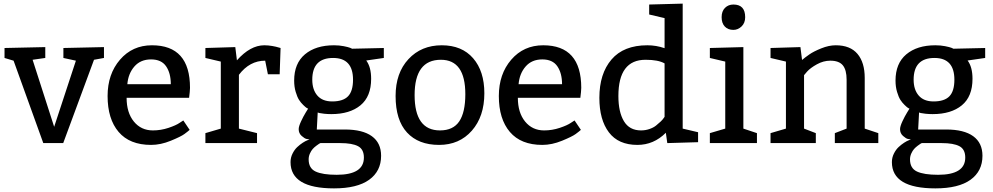

<svg xmlns="http://www.w3.org/2000/svg" viewBox="-20 -790 5484 1060"><path d="M160 -460 279 -90 399 -455 330 -470V-525L554 -530V-470L499 -460L329 0H219L55 -455L5 -470V-525L230 -530V-470Z M1024 -250H679Q679 -168 719 -119Q759 -70 824 -70Q868 -70 910 -84Q952 -98 972 -112L992 -125L1027 -73Q1017 -64 998 -50Q979 -36 923 -13Q867 10 814 10Q696 10 635 -61.5Q574 -133 574 -260Q574 -381 642.5 -460.5Q711 -540 819 -540Q1029 -540 1029 -305Q1029 -294 1027.5 -281Q1026 -268 1025 -259ZM683 -325H923Q923 -386 897 -424Q871 -462 814 -462Q756 -462 722 -423Q688 -384 683 -325Z M1279 -530 1288 -457Q1362 -540 1439 -540Q1461 -540 1483.5 -536Q1506 -532 1518 -528L1529 -525L1524 -380H1459L1444 -455Q1358 -455 1299 -377V-80L1399 -55V0H1114V-55L1199 -80V-450L1114 -470V-525Z M2099 -470 2002 -456Q2029 -420 2029 -355Q2029 -257 1970 -208.5Q1911 -160 1809 -160Q1789 -160 1770 -162Q1751 -164 1743 -166L1734 -169L1729 -75H1884Q1982 -75 2033 -38Q2084 -1 2084 70Q2084 155 2018 202.5Q1952 250 1824 250Q1584 250 1584 105Q1584 80 1595 58Q1606 36 1621 22Q1636 8 1651.5 -2Q1667 -12 1678 -16L1689 -20Q1682 -21 1672 -23Q1662 -25 1645.5 -39.5Q1629 -54 1629 -77Q1629 -92 1642 -120Q1655 -148 1668 -169L1681 -190Q1678 -191 1672.5 -194.5Q1667 -198 1654 -210.5Q1641 -223 1631 -238.5Q1621 -254 1612.5 -282.5Q1604 -311 1604 -345Q1604 -440 1663.5 -490Q1723 -540 1824 -540Q1853 -540 1878 -535Q1903 -530 1913 -526L1924 -521L2099 -525ZM1819 -470Q1704 -470 1704 -350Q1704 -295 1732 -262.5Q1760 -230 1814 -230Q1874 -230 1901.5 -258.5Q1929 -287 1929 -350Q1929 -470 1819 -470ZM1859 0H1749Q1746 1 1742 3.5Q1738 6 1726.5 14.5Q1715 23 1706.5 32.5Q1698 42 1691 57.5Q1684 73 1684 90Q1684 139 1722.5 157Q1761 175 1839 175Q1989 175 1989 80Q1989 34 1956.5 17Q1924 0 1859 0Z M2419 -540Q2530 -540 2592 -468.5Q2654 -397 2654 -275Q2654 -147 2585 -68.5Q2516 10 2404 10Q2290 10 2227 -58.5Q2164 -127 2164 -260Q2164 -387 2235 -463.5Q2306 -540 2419 -540ZM2414 -460Q2269 -460 2269 -265Q2269 -70 2409 -70Q2482 -70 2515.5 -120Q2549 -170 2549 -270Q2549 -460 2414 -460Z M3184 -250H2839Q2839 -168 2879 -119Q2919 -70 2984 -70Q3028 -70 3070 -84Q3112 -98 3132 -112L3152 -125L3187 -73Q3177 -64 3158 -50Q3139 -36 3083 -13Q3027 10 2974 10Q2856 10 2795 -61.5Q2734 -133 2734 -260Q2734 -381 2802.5 -460.5Q2871 -540 2979 -540Q3189 -540 3189 -305Q3189 -294 3187.5 -281Q3186 -268 3185 -259ZM2843 -325H3083Q3083 -386 3057 -424Q3031 -462 2974 -462Q2916 -462 2882 -423Q2848 -384 2843 -325Z M3834 -60V-5L3664 0L3656 -57Q3589 10 3499 10Q3394 10 3341.5 -59.5Q3289 -129 3289 -250Q3289 -383 3356 -461.5Q3423 -540 3554 -540Q3603 -540 3649 -524V-690L3564 -710V-765L3749 -770V-80ZM3649 -145V-440Q3614 -460 3544 -460Q3394 -460 3394 -260Q3394 -172 3424.5 -121Q3455 -70 3519 -70Q3543 -70 3565 -77.5Q3587 -85 3601.5 -96.5Q3616 -108 3627.5 -119Q3639 -130 3644 -138Z M4029 -765Q4094 -765 4094 -695Q4094 -663 4074 -644Q4054 -625 4029 -625Q3999 -625 3981.5 -643.5Q3964 -662 3964 -695Q3964 -728 3982.5 -746.5Q4001 -765 4029 -765ZM4159 -55V0H3899V-55L3984 -80V-450L3899 -470V-525L4084 -530V-80Z M4399 -530 4408 -459Q4426 -474 4449 -490Q4472 -506 4514 -523Q4556 -540 4594 -540Q4674 -540 4714 -492.5Q4754 -445 4754 -360V-80L4829 -55V0H4589V-55L4654 -80V-350Q4654 -404 4633 -429.5Q4612 -455 4564 -455Q4526 -455 4490 -435Q4454 -415 4436 -395L4419 -375V-80L4484 -55V0H4234V-55L4319 -80V-450L4234 -470V-525Z M5419 -470 5322 -456Q5349 -420 5349 -355Q5349 -257 5290 -208.5Q5231 -160 5129 -160Q5109 -160 5090 -162Q5071 -164 5063 -166L5054 -169L5049 -75H5204Q5302 -75 5353 -38Q5404 -1 5404 70Q5404 155 5338 202.5Q5272 250 5144 250Q4904 250 4904 105Q4904 80 4915 58Q4926 36 4941 22Q4956 8 4971.5 -2Q4987 -12 4998 -16L5009 -20Q5002 -21 4992 -23Q4982 -25 4965.5 -39.5Q4949 -54 4949 -77Q4949 -92 4962 -120Q4975 -148 4988 -169L5001 -190Q4998 -191 4992.5 -194.5Q4987 -198 4974 -210.5Q4961 -223 4951 -238.5Q4941 -254 4932.5 -282.5Q4924 -311 4924 -345Q4924 -440 4983.5 -490Q5043 -540 5144 -540Q5173 -540 5198 -535Q5223 -530 5233 -526L5244 -521L5419 -525ZM5139 -470Q5024 -470 5024 -350Q5024 -295 5052 -262.5Q5080 -230 5134 -230Q5194 -230 5221.5 -258.5Q5249 -287 5249 -350Q5249 -470 5139 -470ZM5179 0H5069Q5066 1 5062 3.5Q5058 6 5046.5 14.5Q5035 23 5026.5 32.5Q5018 42 5011 57.5Q5004 73 5004 90Q5004 139 5042.5 157Q5081 175 5159 175Q5309 175 5309 80Q5309 34 5276.5 17Q5244 0 5179 0Z"/></svg>

Font: Bitter
Style: Regular
Weight: 400
Designer: Sol Matas
Foundry: Sol Matas
Version: Version 1.300;PS 001.300;hotconv 1.0.70;makeotf.lib2.5.58329